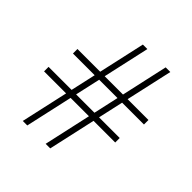

<svg xmlns="http://www.w3.org/2000/svg" viewBox="-184 -805 935 935"><g transform="rotate(45 283.0 -338.0)"><path d="M306.5 0H275L425 -676.5H457ZM148.5 0H117.5L268 -676.5H299ZM510 -275V-244H20V-275ZM547 -436V-405H58V-436Z"/></g></svg>

Font: Newsreader 16pt Light
Style: Regular
Weight: 300
Designer: Hugues Gentile
Foundry: Production Type
Version: Version 1.003